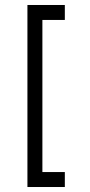

<svg xmlns="http://www.w3.org/2000/svg" viewBox="-20 -630 360 770"><path d="M90 -610H240V-550H150V60H240V120H90Z"/></svg>

Font: SOV_Station
Style: Book
Weight: 400
Version: Version 1.00